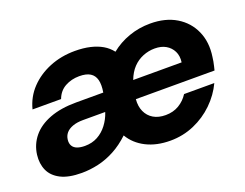

<svg xmlns="http://www.w3.org/2000/svg" viewBox="-87 -674 1088 853"><g transform="rotate(-20 457.0 -248.0)"><path d="M171 12Q109 12 72 -7Q35 -26 20.5 -58.5Q6 -91 11 -132Q17 -179 46.5 -215Q76 -251 128.5 -271Q181 -291 254 -291H382Q388 -327 382 -350Q376 -373 357.5 -384.5Q339 -396 306 -396Q269 -396 239 -379.5Q209 -363 196 -328H61Q75 -383 113 -423Q151 -463 206 -485.5Q261 -508 326 -508Q366 -508 398 -500.5Q430 -493 454 -479Q478 -465 495 -443Q533 -474 581 -491Q629 -508 682 -508Q754 -508 804.5 -477.5Q855 -447 878.5 -394Q902 -341 892 -274Q891 -264 889 -253.5Q887 -243 884.5 -232.5Q882 -222 880 -214H508Q505 -181 516.5 -155.5Q528 -130 551.5 -116Q575 -102 609 -102Q645 -102 672.5 -118.5Q700 -135 717 -162H860Q837 -113 796.5 -73.5Q756 -34 703 -11Q650 12 590 12Q525 12 476.5 -12.5Q428 -37 402 -81Q366 -47 327.5 -26.5Q289 -6 249.5 3Q210 12 171 12ZM225 -96Q259 -96 285.5 -110.5Q312 -125 331 -150Q350 -175 360 -205V-207H256Q227 -207 206.5 -199.5Q186 -192 175 -179Q164 -166 162 -148Q160 -131 167 -119Q174 -107 189 -101.5Q204 -96 225 -96ZM526 -298H755Q759 -328 748 -350Q737 -372 715.5 -384.5Q694 -397 663 -397Q634 -397 607 -386Q580 -375 559.5 -353.5Q539 -332 526 -298Z"/></g></svg>

Font: DM Sans 36pt ExtraBold
Style: Italic
Weight: 800
Italic angle: -10°
Designer: Colophon Foundry, Jonny Pinhorn
Foundry: Colophon Foundry
Version: Version 4.004;gftools[0.9.30]